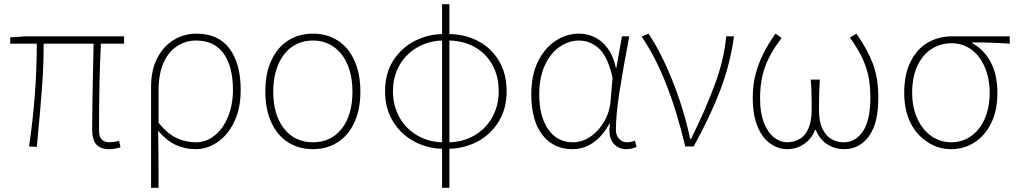

<svg xmlns="http://www.w3.org/2000/svg" viewBox="-20 -701 4866 919"><path d="M421 -81Q421 -172 426 -394L428 -492H189Q189 -390 181.5 -287.5Q174 -185 159 -28L156 2L119 0Q156 -249 156 -492H29V-522L101 -527H574V-492H463Q454 -328 454 -75Q454 -20 505 -20Q516 -20 550 -26L557 4Q528 13 503 13Q461 13 441 -9.5Q421 -32 421 -81Z M734 -425Q763 -481 812.5 -510.5Q862 -540 920 -540Q1025 -540 1078.5 -468.5Q1132 -397 1132 -271Q1132 -181 1101 -118Q1071 -55 1021.5 -21Q972 13 916 13Q865 13 821 -7.5Q777 -28 737 -75Q739 24 739 198H703V-283Q703 -369 734 -425ZM1095 -271Q1095 -381 1051 -444Q1007 -507 918 -507Q871 -507 831 -482Q788 -456 763.5 -402.5Q739 -349 739 -268V-113Q783 -60 826 -40Q869 -20 918 -20Q967 -20 1007.5 -52.5Q1048 -85 1071.5 -142.5Q1095 -200 1095 -271Z M1250 -262Q1250 -353 1280 -414Q1309 -476 1360.5 -508Q1412 -540 1478 -540Q1545 -540 1596.5 -507Q1648 -474 1676.5 -411Q1705 -348 1705 -262Q1705 -177 1676 -114.5Q1647 -52 1595.5 -19.5Q1544 13 1478 13Q1411 13 1359.5 -19.5Q1308 -52 1279 -114.5Q1250 -177 1250 -262ZM1667 -262Q1667 -336 1643.5 -391.5Q1620 -447 1577 -477Q1534 -507 1478 -507Q1421 -507 1378 -477Q1335 -447 1311.5 -391.5Q1288 -336 1288 -262Q1288 -151 1339.5 -85.5Q1391 -20 1478 -20Q1565 -20 1616 -85.5Q1667 -151 1667 -262Z M1823 -264Q1823 -351 1863.5 -413Q1904 -475 1968 -506.5Q2032 -538 2103 -538V-507Q2040 -507 1984 -478Q1927 -447 1894 -392Q1861 -337 1861 -264Q1861 -194 1892.5 -138.5Q1924 -83 1979.5 -51.5Q2035 -20 2103 -20V11Q2030 11 1966 -22Q1902 -55 1862.5 -117.5Q1823 -180 1823 -264ZM2367 -264Q2367 -337 2336 -392Q2305 -447 2250 -477Q2195 -507 2125 -507V-538Q2203 -538 2266.5 -505.5Q2330 -473 2367.5 -411Q2405 -349 2405 -264Q2405 -180 2366 -117.5Q2327 -55 2262.5 -22Q2198 11 2125 11V-20Q2193 -20 2248.5 -51.5Q2304 -83 2335.5 -138.5Q2367 -194 2367 -264ZM2096 -681H2131V198H2096Z M2523 -249Q2523 -341 2555 -407Q2587 -471 2639 -505.5Q2691 -540 2752 -540Q2789 -540 2824 -524Q2861 -507 2888.5 -470Q2916 -433 2928 -376H2930L2957 -527H2992Q2962 -371 2945 -261Q2928 -151 2928 -79Q2928 -53 2943.5 -36.5Q2959 -20 2981 -20Q3001 -20 3019 -28L3027 2Q3003 13 2978 13Q2943 13 2920 -10.5Q2897 -34 2897 -77Q2897 -91 2900 -109H2897Q2829 13 2719 13Q2629 13 2576 -55.5Q2523 -124 2523 -249ZM2903 -222 2912 -328Q2890 -428 2848 -467.5Q2806 -507 2751 -507Q2703 -507 2659 -477Q2614 -446 2587.5 -387.5Q2561 -329 2561 -249Q2561 -144 2604 -82Q2647 -20 2722 -20Q2767 -20 2807 -47.5Q2847 -75 2873 -121Q2899 -167 2903 -222Z M3051 -526 3084 -540Q3147 -446 3201.5 -307.5Q3256 -169 3283 -37H3288Q3357 -176 3401.5 -296.5Q3446 -417 3456 -527H3493Q3476 -397 3427.5 -269.5Q3379 -142 3300 0H3260Q3179 -341 3051 -526Z M3667 -14Q3628 -41 3605.5 -96.5Q3583 -152 3583 -232Q3583 -299 3598 -351Q3623 -444 3692 -540L3721 -519Q3667 -449 3642.5 -382.5Q3618 -316 3618 -228Q3618 -162 3636 -115Q3654 -68 3684 -44Q3714 -20 3749 -20Q3776 -20 3804 -34Q3865 -67 3865 -177V-208Q3865 -280 3860 -320H3904Q3900 -266 3900 -177Q3900 -117 3918 -82Q3934 -50 3960.5 -35Q3987 -20 4017 -20Q4076 -20 4111 -73.5Q4146 -127 4146 -234Q4146 -295 4135 -344Q4124 -390 4103 -432Q4082 -474 4048 -521L4079 -540Q4132 -465 4158 -396Q4184 -327 4184 -234Q4184 -148 4163 -94Q4142 -41 4105 -14Q4068 13 4021 13Q3976 13 3939.5 -10.5Q3903 -34 3885 -79H3881Q3864 -35 3827.5 -11Q3791 13 3747 13Q3705 13 3667 -14Z M4423 -19Q4369 -52 4338.5 -112.5Q4308 -173 4308 -257Q4308 -346 4339 -407Q4370 -468 4421.5 -497.5Q4473 -527 4536 -527H4813V-492Q4722 -498 4634 -498V-494Q4691 -463 4722.5 -402.5Q4754 -342 4754 -257Q4754 -171 4724 -111Q4694 -51 4644 -19Q4594 13 4533 13Q4472 13 4423 -19ZM4717 -257Q4717 -323 4694.5 -377.5Q4672 -432 4630.5 -463Q4589 -494 4535 -494Q4481 -494 4438 -466Q4395 -438 4370.5 -384.5Q4346 -331 4346 -257Q4346 -188 4370.5 -134Q4395 -80 4437.5 -50Q4480 -20 4533 -20Q4586 -20 4628 -49.5Q4670 -79 4693.5 -133Q4717 -187 4717 -257Z"/></svg>

Font: Merged Yaku Han JP Thin
Style: Regular
Weight: 250
Designer: Ryoko NISHIZUKA 西塚涼子 (kana, bopomofo & ideographs); Paul D. Hunt (Latin, Greek & Cyrillic); Sandoll Communications 산돌커뮤니
Foundry: Adobe
Version: Version 2.004